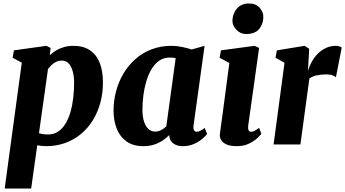

<svg xmlns="http://www.w3.org/2000/svg" viewBox="-20 -832 1988 1106"><path d="M7 254 105.5 -471 52.5 -499.5 60.5 -542 247 -568 271.5 -556 266.5 -514Q282 -528.5 302.2 -540.8Q322.5 -553 347.5 -560.5Q372.5 -568 403 -568Q459.5 -568 497.2 -543Q535 -518 554 -470.8Q573 -423.5 573 -356Q573 -295 558 -240Q543 -185 514.8 -139.2Q486.5 -93.5 446.2 -60Q406 -26.5 355 -8.2Q304 10 244.5 10Q232.5 10 219.8 8.5Q207 7 194.5 5L159.5 254ZM204.5 -65Q215.5 -61 228.2 -59.2Q241 -57.5 257.5 -57.5Q290.5 -57.5 315.2 -74.2Q340 -91 357.5 -120Q375 -149 386 -187.2Q397 -225.5 402 -268.8Q407 -312 407 -356Q407 -390 399.5 -419Q392 -448 376.5 -465.5Q361 -483 336 -483Q318.5 -483 304.2 -476.2Q290 -469.5 278.2 -458.5Q266.5 -447.5 256.5 -434.5Z M1095 -110Q1092.5 -90 1097.8 -81.5Q1103 -73 1114 -73Q1121 -73 1131.5 -77.5Q1142 -82 1159 -95L1173 -60.5Q1167.5 -52 1148.5 -35Q1129.5 -18 1100 -4Q1070.5 10 1032.5 10Q1001 10 979.5 -4.8Q958 -19.5 955 -48.5L955.5 -54.5Q940 -38 918 -23.2Q896 -8.5 868.2 0.8Q840.5 10 806.5 10Q746 10 707.8 -18Q669.5 -46 651.8 -92.5Q634 -139 634 -193.5Q634 -251 648.5 -305.8Q663 -360.5 691 -408Q719 -455.5 759.8 -491.5Q800.5 -527.5 853 -547.8Q905.5 -568 968.5 -568Q997.5 -568 1030 -561.2Q1062.5 -554.5 1084 -547L1158.5 -568ZM992 -497Q983.5 -499 974.8 -499.8Q966 -500.5 957.5 -500.5Q923 -500.5 897 -482.2Q871 -464 852.5 -433Q834 -402 822.5 -362.8Q811 -323.5 805.8 -281.5Q800.5 -239.5 800.5 -199.5Q800.5 -160.5 809.5 -132.2Q818.5 -104 835 -89Q851.5 -74 874 -74Q883 -74 891.5 -76.2Q900 -78.5 908 -82.5Q916 -86.5 923.5 -92Q931 -97.5 938 -104Z M1342.5 10Q1308.5 10 1286.2 0.5Q1264 -9 1254 -25.2Q1244 -41.5 1247 -62.5Q1250 -86 1254.2 -116.8Q1258.5 -147.5 1263.5 -185.2Q1268.5 -223 1274.5 -267.5Q1280.5 -312 1287 -362.5Q1293.5 -413 1301 -469L1245 -499.5L1253 -542L1446 -568L1472.5 -556L1410 -110Q1407.5 -92 1411.8 -82.5Q1416 -73 1427 -73Q1435.5 -73 1445.5 -78Q1455.5 -83 1472.5 -95.5L1485.5 -61Q1480 -53.5 1462.2 -36.5Q1444.5 -19.5 1414.5 -4.8Q1384.5 10 1342.5 10ZM1397 -636Q1365 -636 1341 -661.2Q1317 -686.5 1319 -717Q1321.5 -756.5 1346 -784.2Q1370.5 -812 1415 -812Q1453.5 -812 1475.5 -787.5Q1497.5 -763 1497 -734Q1496.5 -693.5 1472.8 -664.8Q1449 -636 1397 -636Z M1556 0 1619 -470.5 1567 -499.5 1575 -542 1735 -568 1761 -551 1756 -459.5 1753.5 -423Q1762 -451.5 1776.8 -477.8Q1791.5 -504 1812.2 -524.2Q1833 -544.5 1858.8 -556.2Q1884.5 -568 1914.5 -568Q1927.5 -568 1936.2 -564.5Q1945 -561 1948.5 -558L1915 -387Q1912 -391 1898 -397.2Q1884 -403.5 1860.5 -403.5Q1845.5 -403.5 1831 -402Q1816.5 -400.5 1803.5 -397.8Q1790.5 -395 1780 -390.2Q1769.5 -385.5 1762 -379L1710.5 0Z"/></svg>

Font: Merriweather Light 18pt Black
Style: Italic
Weight: 900
Italic angle: -7.8°
Version: Version 2.101